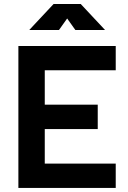

<svg xmlns="http://www.w3.org/2000/svg" viewBox="-20 -918 626 938"><path d="M69.8 0V-693.4H198.7V0ZM69.8 0V-118.7H545.4V0ZM69.8 -287.6V-406.7H457.5V-287.6ZM69.8 -574.7V-693.4H545.4V-574.7ZM123 -771.5 241.7 -898.4H374.5L493.2 -771.5H348.1L299.8 -839.4H316.4L268.1 -771.5Z"/></svg>

Font: Cascadia Mono PL
Style: Regular
Weight: 400
Monospace: yes
Designer: Aaron Bell
Foundry: Saja Typeworks
Version: Version 2102.003